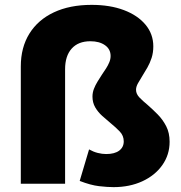

<svg xmlns="http://www.w3.org/2000/svg" viewBox="-20 -755 742 789"><path d="M446.5 14Q421.5 14 387 10Q352.5 6 307.5 -11.5L346 -141Q364 -131 381.8 -126.5Q399.5 -122 416.5 -122Q451 -122 469.8 -136Q488.5 -150 488.5 -174Q488.5 -197.5 472.2 -214.5Q456 -231.5 434.5 -249Q417.5 -263 400 -278.8Q382.5 -294.5 371.2 -314Q360 -333.5 360 -358Q360 -374.5 366 -390Q372 -405.5 381 -420Q390 -434.5 399 -448.5Q408 -461.5 416 -474Q424 -486.5 429.2 -499.2Q434.5 -512 434.5 -525Q434.5 -553 411.5 -569.2Q388.5 -585.5 351.5 -585.5Q301.5 -585.5 274.5 -555.2Q247.5 -525 247.5 -470.5V0H65.5V-482Q65.5 -560 100.8 -616.8Q136 -673.5 201.2 -704.2Q266.5 -735 356.5 -735Q432 -735 489 -713.5Q546 -692 578 -653.5Q610 -615 610 -564.5Q610 -538.5 603 -517Q596 -495.5 585.5 -477.2Q575 -459 565 -443Q555 -427 547 -412.8Q539 -398.5 539 -386Q539 -369 553.2 -354.2Q567.5 -339.5 587 -323.5Q607 -306 628 -284.8Q649 -263.5 663 -236.2Q677 -209 677 -172.5Q677 -119 647 -76.5Q617 -34 564.8 -10Q512.5 14 446.5 14Z"/></svg>

Font: Geologica Cursive ExtraBold
Style: Regular
Weight: 800
Designer: Sindre Bremnes, Frode Helland
Foundry: Monokrom Skriftforlag AS
Version: Version 1.010;gftools[0.9.28]